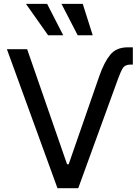

<svg xmlns="http://www.w3.org/2000/svg" viewBox="-20 -985 731 1005"><path d="M500 -587.4Q525.4 -659.7 557.1 -698.5Q588.9 -737.3 648.9 -737.3H675.3V-647H663.6Q634.8 -647 623.3 -628.9Q611.8 -610.8 599.1 -575.7L389.6 0H280.8L16.1 -727.5H122.1L331.1 -125H339.4ZM231.9 -800.3 115.7 -964.8H226.6L311 -800.3ZM386.7 -800.3 301.8 -964.8H413.1L465.3 -800.3Z"/></svg>

Font: Inter Cardless Tabular
Style: Regular
Weight: 400
Designer: Rasmus Andersson
Foundry: rsms
Version: Version 4.000;git-4fc901f